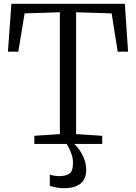

<svg xmlns="http://www.w3.org/2000/svg" viewBox="-20 -763 721 1018"><path d="M297.5 -52V-698L110.5 -692L77 -489H22L40.5 -743H642L659 -489H604L572 -692L383.5 -698V-52L522 -43V0H162V-43ZM318.5 235Q298.5 235 278 231Q257.5 227 244 222V163Q254.5 166.5 269 168.8Q283.5 171 291 171Q328 171 347.5 158.2Q367 145.5 367 100Q367 79 360.5 58.5Q354 38 345.8 22.2Q337.5 6.5 333 0H356H374Q384.5 9.5 399.5 30Q414.5 50.5 425.8 78.5Q437 106.5 437 138Q437 172 422.5 193.5Q408 215 381.5 225Q355 235 318.5 235Z"/></svg>

Font: Merriweather Light
Style: Regular
Weight: 300
Designer: Eben Sorkin
Foundry: Eben Sorkin
Version: Version 2.100